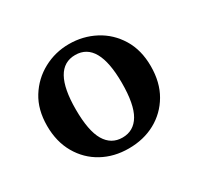

<svg xmlns="http://www.w3.org/2000/svg" viewBox="-86 -841 550 534"><g transform="rotate(-30 189.5 -573.5)"><path d="M189 -741Q234 -741 272 -721Q310 -701 333 -663.5Q356 -626 356 -574Q356 -522 334 -484.5Q312 -447 274.5 -426.5Q237 -406 189 -406Q142 -406 104.5 -426.5Q67 -447 45 -485Q23 -523 23 -574Q23 -626 46 -663Q69 -700 107 -720.5Q145 -741 189 -741ZM189 -706Q115 -706 115 -574Q115 -505 134 -473Q153 -441 189 -441Q225 -441 244 -473Q263 -505 263 -574Q263 -706 189 -706Z"/></g></svg>

Font: DeepMind Serif Text
Style: Regular
Weight: 400
Designer: Frank Grießhammer / Modifications: Colophon Foundry
Foundry: Colophon Foundry
Version: Version 5.003; ttfautohint (v1.8.2)